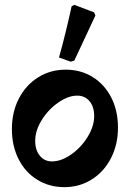

<svg xmlns="http://www.w3.org/2000/svg" viewBox="-20 -759 535 791"><path d="M29 -227Q29 -297 57.5 -352.5Q86 -408 136.5 -440Q187 -472 251 -472Q313 -472 362 -441.5Q411 -411 438.5 -357Q466 -303 466 -233Q466 -164 437.5 -108Q409 -52 358.5 -20Q308 12 245 12Q183 12 133.5 -18.5Q84 -49 56.5 -103.5Q29 -158 29 -227ZM368 -281Q368 -319 349 -342Q330 -365 298 -365Q261 -365 220 -336.5Q179 -308 152 -264.5Q125 -221 125 -179Q125 -141 144 -117.5Q163 -94 194 -94Q232 -94 273 -122.5Q314 -151 341 -195Q368 -239 368 -281ZM223 -522Q251 -622 275 -733L286 -739L368 -708L373 -695L286 -509L271 -505Z"/></svg>

Font: Alegreya
Style: Bold
Weight: 700
Designer: Juan Pablo del Peral
Foundry: Huerta Tipografica
Version: Version 2.008; ttfautohint (v1.8)